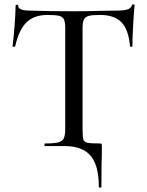

<svg xmlns="http://www.w3.org/2000/svg" viewBox="-20 -674 677 886"><path d="M277 0H188Q185 0 185 -6Q185 -12 188 -12Q230 -12 249 -17Q268 -22 274.5 -36Q281 -50 281 -81V-544Q281 -572 275 -584.5Q269 -597 252.5 -601Q236 -605 199 -605Q137 -605 102 -570.5Q67 -536 50 -460Q49 -458 43.5 -458Q38 -458 38 -461Q42 -489 47 -552Q52 -615 52 -647Q52 -652 58 -652Q64 -652 64 -647Q64 -625 119 -625Q205 -622 320 -622Q379 -622 445 -624L513 -625Q550 -625 567 -630Q584 -635 589 -650Q590 -654 595.5 -654Q601 -654 601 -650Q598 -622 594.5 -560Q591 -498 591 -461Q591 -458 585.5 -458Q580 -458 580 -461Q573 -538 540 -571.5Q507 -605 442 -605Q405 -605 389 -600.5Q373 -596 367 -583.5Q361 -571 361 -542V-81Q361 -43 364.5 -31Q368 -19 382.5 -15.5Q397 -12 439 -12Q447 -12 448.5 -10Q450 -8 450 0V32Q448 84 448 187Q448 192 442 192Q436 192 436 187Q436 89 398 44.5Q360 0 277 0Z"/></svg>

Font: Cormorant Garamond Medium
Style: Regular
Weight: 500
Designer: Christian Thalmann (Catharsis Fonts)
Foundry: Catharsis Fonts
Version: Version 4.000